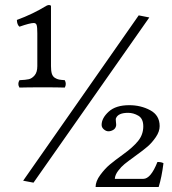

<svg xmlns="http://www.w3.org/2000/svg" viewBox="-20 -662 680 761"><path d="M529.8 -601.1 571.8 -592.8 112.8 62 71.8 54.2ZM113.8 -570.8Q98.6 -570.8 57.1 -556.2Q47.4 -564 46.9 -583Q109.9 -606 164.1 -639.2Q175.3 -645 182.1 -639.2V-399.9Q182.1 -380.9 185.5 -369.9Q189 -358.9 197.5 -353.5Q206.1 -348.1 214.1 -346.7Q222.2 -345.2 236.8 -344.2Q244.6 -329.1 236.8 -314.9Q207 -315.9 152.8 -315.9Q86.9 -315.9 57.1 -314.9Q48.3 -329.1 57.1 -344.2Q82 -345.2 94.5 -348.1Q106.9 -351.1 117.4 -363.5Q127.9 -376 127.9 -399.9V-529.8Q127.9 -554.7 125.2 -562.7Q122.6 -570.8 113.8 -570.8ZM382.8 -167Q382.8 -193.8 410.9 -219.5Q439 -245.1 492.2 -245.1Q538.1 -245.1 575.4 -225.1Q612.8 -205.1 612.8 -162.1Q612.8 -140.6 597.4 -118.2Q582 -95.7 564.2 -80.6Q546.4 -65.4 513.2 -41.5Q486.8 -22.5 473.6 -11.7Q460.4 -1 448.2 15.1Q436 31.2 435.1 46.9H547.9Q577.6 46.9 604 -20Q620.1 -20 627.9 -15.1Q621.1 40 608.9 79.1H358.9Q358.9 56.6 377.4 31.5Q396 6.3 415.3 -9.8Q434.6 -25.9 466.3 -48.8Q507.8 -78.6 527.8 -103.8Q547.9 -128.9 547.9 -161.1Q547.9 -191.9 528.3 -203.4Q508.8 -214.8 487.8 -214.8Q448.7 -214.8 439.9 -193.8Q438 -190.4 439.5 -179.2Q440.9 -168 440.4 -165Q438.5 -152.8 429 -147.2Q419.4 -141.6 409.9 -141.6Q400.4 -141.6 391.6 -149.2Q382.8 -156.7 382.8 -167Z"/></svg>

Font: Linux Libertine Mono
Style: Mono
Weight: 400
Designer: Philipp H. Poll
Foundry: Philipp H. Poll
Version: Version 5.1.7 ; ttfautohint (v0.9)